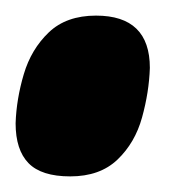

<svg xmlns="http://www.w3.org/2000/svg" viewBox="-37 -220 251 246"><path d="M-17 -62Q-16 -93 -6.5 -125Q3 -157 25.5 -178.5Q48 -200 86 -200Q155 -200 155 -133Q154 -102 145 -69.5Q136 -37 113.5 -15.5Q91 6 53 6Q16 6 -0.5 -11Q-17 -28 -17 -62Z"/></svg>

Font: Georama Condensed ExtraBold
Style: Italic
Weight: 800
Width: 3
Italic angle: -9°
Designer: Jean-Baptiste Levee
Foundry: Production Type
Version: Version 1.000